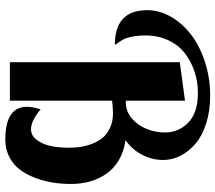

<svg xmlns="http://www.w3.org/2000/svg" viewBox="-64 -726 807 719"><g transform="rotate(90 339.5 -366.5)"><path d="M212.9 -636.2 356.9 -655.8V-434.1H363.8Q396.5 -434.1 422.9 -456.3Q449.2 -478.5 462.6 -511.7Q476.1 -544.9 476.1 -581.1Q476.1 -632.3 439 -668.2Q401.9 -704.1 328.1 -704.1Q286.6 -704.1 248.8 -691.7Q210.9 -679.2 180.2 -655.8Q149.4 -632.3 131.1 -594Q112.8 -555.7 112.8 -507.8Q112.8 -479.5 117.4 -457.3Q122.1 -435.1 127.2 -425.5Q132.3 -416 139.6 -405.8Q147 -395.5 147.9 -393.1Q18.1 -393.1 18.1 -514.2Q18.1 -560.5 43.2 -603.8Q68.4 -647 110.6 -679.2Q152.8 -711.4 212.6 -730.7Q272.5 -750 337.9 -750Q396 -750 442.9 -734.9Q489.7 -719.7 518.8 -694.6Q547.9 -669.4 563.5 -638.4Q579.1 -607.4 579.1 -574.2Q579.1 -533.2 559.8 -495.6Q540.5 -458 504.9 -433.1Q546.9 -427.2 579.1 -408.4Q611.3 -389.6 630.6 -361.6Q649.9 -333.5 659.4 -300.3Q668.9 -267.1 668.9 -229Q668.9 -196.8 664.3 -164.8Q659.7 -132.8 647.7 -99.4Q635.7 -65.9 617.7 -40.5Q599.6 -15.1 569.8 1Q540 17.1 502.9 17.1Q379.9 17.1 379.9 -64Q379.9 -83.5 389.2 -115.2Q432.1 -79.1 463.9 -79.1Q487.8 -79.1 504.2 -101.1Q520.5 -123 526.9 -153.6Q533.2 -184.1 533.2 -220.2Q533.2 -241.7 530.5 -262Q527.8 -282.2 519.3 -305.7Q510.7 -329.1 497.1 -346.2Q483.4 -363.3 459.2 -374.8Q435.1 -386.2 402.8 -386.2Q388.7 -386.2 356.9 -382.8V0H212.9Z"/></g></svg>

Font: Lobster Two
Style: Bold
Weight: 700
Designer: Pablo Impallari
Foundry: Pablo Impallari. www.impallari.com
Version: Version 1.006